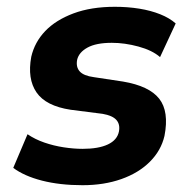

<svg xmlns="http://www.w3.org/2000/svg" viewBox="-20 -534 557 565"><path d="M223 11Q156 11 103.5 -2.5Q51 -16 19 -40L61 -139Q83 -124 110.5 -114.5Q138 -105 167.5 -100.5Q197 -96 223 -96Q270 -96 297.5 -109Q325 -122 330 -147Q334 -168 322.5 -181Q311 -194 282 -199L188 -211Q115 -222 87.5 -262Q60 -302 72 -367Q82 -410 113 -442.5Q144 -475 196 -494.5Q248 -514 318 -514Q356 -514 390 -508.5Q424 -503 451.5 -492Q479 -481 497 -465L451 -366Q428 -386 387.5 -397Q347 -408 309 -408Q263 -408 237.5 -394Q212 -380 207 -358Q203 -337 214.5 -324Q226 -311 256 -307L342 -294Q419 -281 448.5 -243.5Q478 -206 464 -134Q454 -91 421 -58Q388 -25 337 -7Q286 11 223 11Z"/></svg>

Font: Nunito Sans 7pt SemiCondensed ExtraBold
Style: Italic
Weight: 800
Width: 4
Italic angle: -9°
Designer: Vernon Adams
Foundry: Vernon Adams
Version: Version 3.101;gftools[0.9.27]